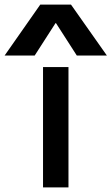

<svg xmlns="http://www.w3.org/2000/svg" viewBox="-101 -810 482 830"><path d="M85 0V-520H195V0ZM-81 -570 73 -790H206L361 -570H231L141 -710H139L49 -570Z"/></svg>

Font: M PLUS 1 Thin Medium
Style: Regular
Weight: 500
Version: Version 1.001